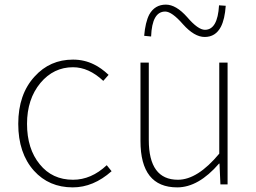

<svg xmlns="http://www.w3.org/2000/svg" viewBox="-20 -798 1109 831"><path d="M127 -59Q59 -135 59 -262Q59 -390 130 -467Q196 -540 296 -540Q345 -540 387 -519Q418 -504 450 -474L427 -448Q364 -507 296 -507Q212 -507 155 -439Q97 -369 97 -262Q97 -154 152 -87Q206 -20 296 -20Q375 -20 442 -83L463 -57Q384 13 295 13Q192 13 127 -59Z M588 -188V-527H624V-192Q624 -20 750 -20Q835 -20 929 -133V-527H965V0H934L930 -90H928Q839 13 747 13Q588 13 588 -188ZM772 -693Q724 -748 695 -748Q638 -748 634 -640L604 -643Q609 -702 626 -735Q650 -778 698 -778Q742 -778 790 -724Q837 -669 867 -669Q922 -669 928 -775L957 -773Q953 -715 936 -682Q913 -638 866 -638Q821 -638 772 -693Z"/></svg>

Font: Noto Sans CJK TC Thin
Style: Regular
Weight: 250
Designer: Ryoko NISHIZUKA ???? (kana & ideographs); Paul D. Hunt (Latin, Greek & Cyrillic); Wenlong ZHANG ??? (bopomofo); Sandoll 
Foundry: Adobe Systems Incorporated
Version: Version 1.004 January 19, 2016